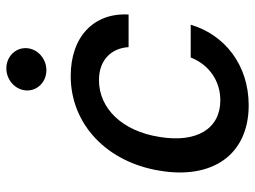

<svg xmlns="http://www.w3.org/2000/svg" viewBox="-120 -676 807 608"><g transform="rotate(-90 284.0 -372.5)"><path d="M254.3 11C382.8 11 478.3 -66.4 509.2 -172.6H405.5C382.1 -113.6 330.6 -78.8 269.9 -78.8C179.7 -78.8 133.9 -153.8 154.1 -272.7C172.6 -389.6 244.3 -463.1 333.5 -463.1C400.9 -463.1 435.4 -420.5 438.2 -369.3H541.5C547.9 -479.4 470.9 -552.6 346.9 -552.6C192.8 -552.6 73.5 -436.8 46.9 -270.2C19.2 -105.8 95.9 11 254.3 11ZM301.1 -692.8C299.4 -658 328.5 -629.6 365.1 -629.6C402 -629.6 433.6 -658 435 -692.8C436.8 -728 407.7 -756.4 371.1 -756.4C334.2 -756.4 302.6 -728 301.1 -692.8Z"/></g></svg>

Font: Margiela Sans Medium
Style: Italic
Weight: 500
Italic angle: -9.39999°
Designer: Stefan Endress, Andreas Faust
Version: Version 1.100;FEAKit 1.0